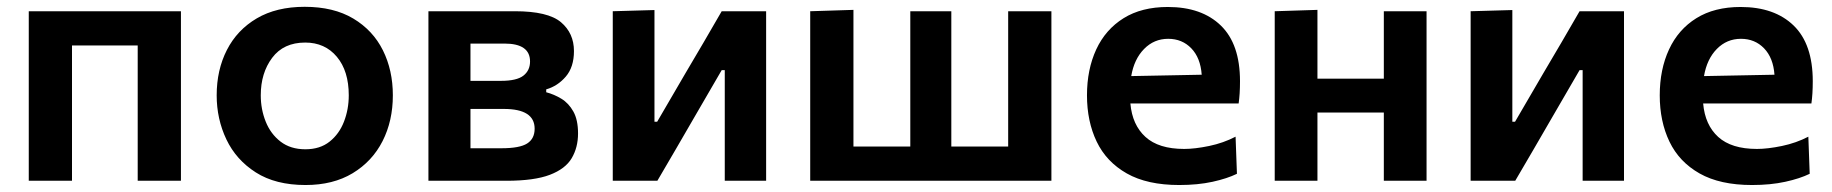

<svg xmlns="http://www.w3.org/2000/svg" viewBox="-20 -531 5382 564"><path d="M64.5 0V-498H511.5V0H384.5V-397.5H191.5V0Z M877.5 12.5Q789.5 12.5 731.5 -24.5Q673.5 -61.5 645 -121.5Q616.5 -181.5 616.5 -251Q616.5 -325.5 646.5 -384.2Q676.5 -443 734.2 -477Q792 -511 875 -511Q960 -511 1017.8 -476.5Q1075.5 -442 1104.8 -383.2Q1134 -324.5 1134 -251Q1134 -176 1103.8 -116.5Q1073.5 -57 1016 -22.2Q958.5 12.5 877.5 12.5ZM877 -92.5Q920 -92.5 948.2 -115Q976.5 -137.5 990.5 -173.8Q1004.5 -210 1004.5 -251Q1004.5 -322.5 969.5 -364.2Q934.5 -406 876.5 -406Q813 -406 779.5 -361.2Q746 -316.5 746 -251Q746 -210 760.5 -173.8Q775 -137.5 804.2 -115Q833.5 -92.5 877 -92.5Z M1238.5 0V-498H1492.5Q1589.5 -498 1627.8 -465.8Q1666 -433.5 1666 -381Q1666 -334 1642 -306Q1618 -278 1584.5 -268.5V-260Q1607.5 -254 1629 -241Q1650.5 -228 1664.2 -203.5Q1678 -179 1678 -139Q1678 -98 1659.5 -66.5Q1641 -35 1595.2 -17.5Q1549.5 0 1467.5 0ZM1462 -403H1362V-293.5H1451.5Q1498 -293.5 1517.5 -308.8Q1537 -324 1537 -350.5Q1537 -403 1462 -403ZM1362 -95.5H1453Q1506.5 -95.5 1528.5 -109.5Q1550.5 -123.5 1550.5 -153Q1550.5 -211 1460 -211H1362Z M1780 0V-498L1902.5 -501.5V-173.5H1910.5L1993 -315Q2020.5 -361 2047.2 -407Q2074 -453 2100 -498H2230.5V0H2109V-325H2100L2019 -185.5Q1992 -138.5 1964.8 -92Q1937.5 -45.5 1911 0Z M2360 0V-498L2487 -502V-100.5H2654V-498H2774.5V-100.5H2941.5V-498H3068.5V0Z M3444 12.5Q3350 12.5 3290 -21.5Q3230 -55.5 3201.5 -115Q3173 -174.5 3173 -251Q3173 -327 3200.2 -385.8Q3227.5 -444.5 3280.5 -477.5Q3333.5 -510.5 3410.5 -510.5Q3510 -510.5 3566.2 -456Q3622.5 -401.5 3622.5 -292.5Q3622.5 -254.5 3618.5 -227H3300.5Q3306 -164 3344.8 -128.8Q3383.5 -93.5 3458.5 -93.5Q3490 -93.5 3532 -102.2Q3574 -111 3609.5 -129.5L3613.5 -20.5Q3585 -6.5 3541.8 3Q3498.5 12.5 3444 12.5ZM3411.5 -417Q3370 -417 3340.8 -387.2Q3311.5 -357.5 3303 -307.5L3510 -311.5Q3506.5 -361 3479.5 -389Q3452.5 -417 3411.5 -417Z M3724.5 0V-498L3850 -502V-300H4045V-498H4170.5V0H4045V-200.5H3850V0Z M4300 0V-498L4422.5 -501.5V-173.5H4430.5L4513 -315Q4540.5 -361 4567.2 -407Q4594 -453 4620 -498H4750.5V0H4629V-325H4620L4539 -185.5Q4512 -138.5 4484.8 -92Q4457.5 -45.5 4431 0Z M5126.5 12.5Q5032.5 12.5 4972.5 -21.5Q4912.5 -55.5 4884 -115Q4855.5 -174.5 4855.5 -251Q4855.5 -327 4882.8 -385.8Q4910 -444.5 4963 -477.5Q5016 -510.5 5093 -510.5Q5192.5 -510.5 5248.8 -456Q5305 -401.5 5305 -292.5Q5305 -254.5 5301 -227H4983Q4988.5 -164 5027.2 -128.8Q5066 -93.5 5141 -93.5Q5172.5 -93.5 5214.5 -102.2Q5256.5 -111 5292 -129.5L5296 -20.5Q5267.5 -6.5 5224.2 3Q5181 12.5 5126.5 12.5ZM5094 -417Q5052.5 -417 5023.2 -387.2Q4994 -357.5 4985.5 -307.5L5192.5 -311.5Q5189 -361 5162 -389Q5135 -417 5094 -417Z"/></svg>

Font: Commissioner SemiBold
Style: Regular
Weight: 600
Designer: Kostas Bartsokas
Foundry: Kostas Bartsokas
Version: Version 1.000; ttfautohint (v1.8.3)